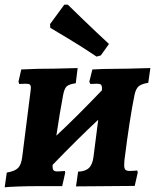

<svg xmlns="http://www.w3.org/2000/svg" viewBox="-20 -796 663 821"><path d="M623 -505 614 -442Q585 -437 573.5 -427.5Q562 -418 556 -394Q534 -287 512 -110Q511 -102 511 -90Q511 -76 516 -70.5Q521 -65 535 -65Q546 -65 556 -66Q566 -67 567 -67L569 -58L556 -1L432 0L305 1L314 -62Q345 -63 360.5 -78Q376 -93 380 -127L400 -284Q310 -200 205 -91Q204 -74 208.5 -68.5Q213 -63 225 -63Q237 -63 245.5 -64Q254 -65 257 -65L259 -58L246 0H134Q99 0 56.5 1.5Q14 3 0 5L9 -58Q44 -64 57.5 -78Q71 -92 75 -125L110 -401Q112 -417 112 -420Q112 -431 107.5 -434.5Q103 -438 90 -438L62 -437L59 -447L71 -499Q82 -499 110.5 -500.5Q139 -502 167 -502Q209 -502 252.5 -503.5Q296 -505 312 -505L304 -440Q275 -436 265 -426.5Q255 -417 250 -390Q236 -317 221 -216Q304 -293 416 -410V-419Q416 -430 411.5 -434Q407 -438 396 -438L366 -437L362 -447L375 -499Q387 -500 421 -501Q455 -502 489 -502Q526 -502 566.5 -503.5Q607 -505 623 -505ZM255 -776H270Q285 -761 338.5 -709.5Q392 -658 446 -608L411 -559L393 -554Q332 -595 272 -631Q212 -667 195 -677L194 -693Z"/></svg>

Font: Alegreya SC ExtraBold
Style: Italic
Weight: 800
Italic angle: -7°
Designer: Juan Pablo del Peral
Foundry: Huerta Tipografica
Version: Version 2.007; ttfautohint (v1.6)